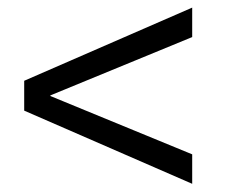

<svg xmlns="http://www.w3.org/2000/svg" viewBox="-20 -606 604 492"><path d="M472.5 -511 109 -361.5V-360L472.5 -210.5V-135L42 -322.5V-399L472.5 -586.5Z"/></svg>

Font: Hepta Slab ExtraLight
Style: Regular
Weight: 400
Version: Version 1.102